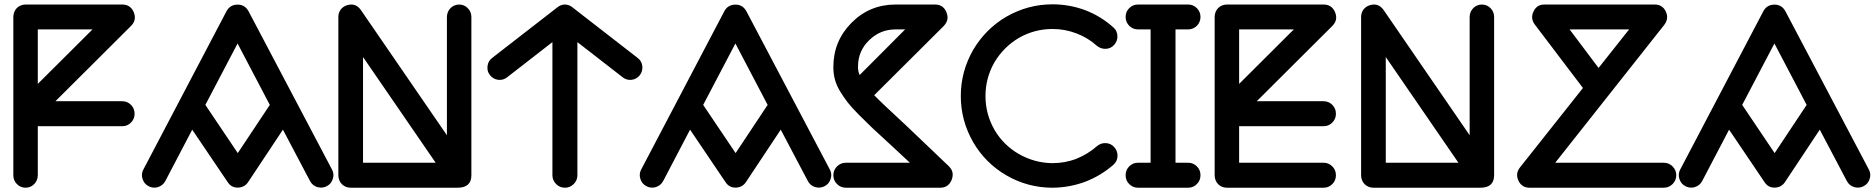

<svg xmlns="http://www.w3.org/2000/svg" viewBox="-20 -815 8719 893"><path d="M42 0C42 16.1 47.4 29.8 58.6 41C69.8 52.2 83 58.1 99.1 58.1C130.9 58.1 155.8 31.7 155.8 0V-228H548.8C564.9 -228 578.6 -233.9 589.4 -245.1C600.6 -256.3 606 -270 606 -286.1C606 -302.2 600.6 -315.9 589.4 -327.1C578.1 -338.4 564.9 -344.2 548.8 -344.2H237.8L589.8 -694.8C601.6 -707 607.4 -719.7 607.4 -733.9C607.4 -741.7 605.5 -750 602.1 -758.3C591.8 -782.2 574.2 -793.9 548.8 -793.9H99.1C65.9 -793.9 42 -769 42 -735.8ZM155.8 -678.2H410.2L155.8 -424.8Z M643.1 17.1C647.5 32.2 656.7 43.5 670.9 50.8C679.2 55.2 688 57.6 697.3 57.6C703.1 58.1 709 57.1 714.8 55.2C730 50.3 741.7 41 749 26.9L874 -211.9L1039.1 32.2C1050.3 49.3 1065.4 57.6 1085.4 57.6H1086.4C1106.4 57.1 1122.6 48.8 1133.8 32.2L1295.9 -211.9L1421.9 26.9C1429.2 41 1440.9 50.8 1456.1 55.2C1461.9 56.6 1467.8 57.6 1473.6 57.6C1482.9 57.6 1491.7 55.2 1500 50.8C1514.2 43.5 1523.4 32.2 1527.8 17.1C1529.8 11.2 1530.8 5.4 1530.8 -0.5C1530.8 -9.8 1528.3 -18.6 1523.9 -26.9L1135.7 -763.2C1124.5 -783.2 1107.9 -793.5 1085.4 -793.5H1084.5C1061.5 -793 1044.4 -783.2 1033.7 -763.2L647 -26.9C642.6 -18.6 640.1 -9.8 640.1 -0.5C640.1 5.4 641.1 11.2 643.1 17.1ZM1085 -612.8 1234.9 -327.1 1085.9 -103 935.1 -327.1Z M1553.7 0C1553.7 33.2 1578.1 58.1 1611.3 58.1H2108.4C2150.9 58.1 2172.4 38.6 2172.4 0V-735.8C2172.4 -752 2167 -765.6 2155.8 -776.9C2145 -788.1 2131.3 -793.9 2115.2 -793.9C2083.5 -793.9 2058.6 -767.6 2058.6 -735.8V-186L1658.7 -768.1C1646.5 -785.2 1631.8 -793.9 1613.8 -793.9C1607.9 -793.9 1601.6 -793 1594.7 -791C1569.3 -783.2 1553.7 -762.7 1553.7 -735.8ZM1668.5 -549.8 2006.3 -58.1H1668.5Z M2247.6 -508.3C2247.1 -505.9 2247.1 -502.9 2247.1 -500.5C2246.6 -487.8 2250.5 -476.1 2258.8 -465.8C2268.6 -453.1 2281.2 -445.8 2296.9 -443.8C2299.3 -443.4 2302.2 -443.4 2304.7 -443.4C2317.4 -443.4 2329.1 -447.8 2339.4 -456.1L2549.3 -619.1V0C2549.3 16.1 2555.2 29.8 2566.4 41C2577.6 52.2 2591.3 58.1 2607.4 58.1C2623.5 58.1 2637.2 52.2 2648.4 41C2659.7 29.8 2665.5 16.1 2665.5 0V-619.1L2875.5 -456.1C2885.7 -447.8 2897.5 -443.4 2910.2 -443.4C2912.6 -443.4 2915.5 -443.4 2918 -443.8C2933.6 -445.8 2946.3 -453.1 2956.1 -465.8C2963.9 -476.1 2967.8 -487.8 2967.8 -500.5C2967.8 -502.9 2967.8 -505.9 2967.3 -508.3C2965.3 -523.9 2958 -536.6 2945.3 -545.9L2642.6 -780.8C2621.1 -798.3 2593.8 -798.3 2572.3 -780.8L2269.5 -545.9C2256.8 -536.6 2249.5 -523.9 2247.6 -508.3Z M2958.5 17.1C2962.9 32.2 2972.2 43.5 2986.3 50.8C2994.6 55.2 3003.4 57.6 3012.7 57.6C3018.6 58.1 3024.4 57.1 3030.3 55.2C3045.4 50.3 3057.1 41 3064.5 26.9L3189.5 -211.9L3354.5 32.2C3365.7 49.3 3380.9 57.6 3400.9 57.6H3401.9C3421.9 57.1 3438 48.8 3449.2 32.2L3611.3 -211.9L3737.3 26.9C3744.6 41 3756.3 50.8 3771.5 55.2C3777.3 56.6 3783.2 57.6 3789.1 57.6C3798.3 57.6 3807.1 55.2 3815.4 50.8C3829.6 43.5 3838.9 32.2 3843.3 17.1C3845.2 11.2 3846.2 5.4 3846.2 -0.5C3846.2 -9.8 3843.8 -18.6 3839.4 -26.9L3451.2 -763.2C3439.9 -783.2 3423.3 -793.5 3400.9 -793.5H3399.9C3377 -793 3359.9 -783.2 3349.1 -763.2L2962.4 -26.9C2958 -18.6 2955.6 -9.8 2955.6 -0.5C2955.6 5.4 2956.5 11.2 2958.5 17.1ZM3400.4 -612.8 3550.3 -327.1 3401.4 -103 3250.5 -327.1Z M3914.1 -58.1C3897.9 -58.1 3884.3 -52.2 3873 -41C3861.8 -29.8 3856 -16.1 3856 0C3856 16.1 3861.8 29.8 3873 41C3884.3 52.2 3897.9 58.1 3914.1 58.1H4353C4377.9 58.1 4395.5 46.4 4405.8 22.5C4409.2 14.2 4411.1 5.9 4411.1 -2C4411.6 -16.1 4405.8 -28.8 4394 -41L4194.3 -231.4C4117.7 -302.2 4067.9 -349.1 4045.9 -372.1L4370.1 -694.8C4381.3 -707 4387.2 -719.7 4387.2 -733.9C4387.2 -741.7 4385.3 -750 4381.8 -758.3C4372.1 -782.2 4354.5 -793.9 4329.1 -793.9H4145C4064.9 -793.9 3996.6 -765.6 3940.4 -709C3884.3 -652.3 3856 -584 3856 -503.9C3856 -464.4 3863.3 -430.7 3886.7 -391.1C3898.9 -371.6 3910.6 -354 3922.4 -338.9C3934.1 -323.7 3952.1 -303.7 3976.6 -279.3L4040 -217.3L4121.1 -142.6L4211.9 -58.1ZM3970.7 -507.8C3971.2 -555.2 3988.8 -595.7 4022.9 -628.4C4057.1 -661.6 4097.7 -678.2 4145 -678.2H4189.9L3978 -465.8C3973.6 -476.6 3971.2 -486.8 3970.7 -496.1Z M4506.8 -584C4468.3 -517.1 4448.7 -445.3 4448.7 -368.2C4448.7 -291.5 4468.3 -219.7 4506.8 -152.8C4544.4 -88.4 4595.7 -37.6 4659.7 0C4726.1 38.6 4797.9 58.1 4875.5 58.1C4928.2 57.6 4979.5 48.3 5028.8 29.8C5076.7 11.2 5120.1 -15.1 5158.7 -48.8C5171.4 -60.1 5177.7 -74.2 5177.7 -91.3C5177.7 -105.5 5172.9 -118.7 5163.1 -129.9C5152.8 -142.1 5139.6 -148.4 5123.5 -149.4H5119.6C5105.5 -149.4 5092.8 -144.5 5081.5 -134.8C5053.7 -110.4 5022.5 -91.3 4987.8 -77.1C4951.7 -63 4914.1 -56.2 4875.5 -56.2C4819.3 -56.6 4766.6 -71.3 4717.8 -99.1C4670.9 -126.5 4633.3 -163.6 4605.5 -210.9C4577.6 -259.8 4563.5 -312 4563.5 -368.2C4563.5 -424.3 4577.6 -477.1 4605.5 -525.9C4633.8 -572.8 4671.4 -610.4 4717.8 -638.2C4766.1 -666 4818.8 -680.2 4875.5 -680.2C4914.1 -680.2 4951.7 -673.3 4987.8 -659.2C5022.5 -646 5053.7 -627 5081.5 -602.1C5092.8 -592.8 5106 -587.9 5120.1 -587.9H5123C5138.7 -588.4 5151.9 -594.7 5162.6 -606.9C5172.4 -618.2 5177.2 -630.9 5177.2 -645C5177.2 -662.6 5170.9 -676.8 5157.7 -688C5119.6 -722.2 5076.7 -748.5 5028.8 -767.1C4979.5 -785.6 4928.2 -794.9 4875.5 -794.9C4798.3 -794.9 4726.6 -775.4 4659.7 -736.8C4595.7 -699.2 4544.9 -647.9 4506.8 -584Z M5272.5 -58.1C5256.3 -58.1 5243.2 -52.2 5231.9 -41C5220.7 -29.8 5215.3 -16.1 5215.3 0C5215.3 16.1 5220.7 29.8 5231.9 41C5243.2 52.2 5256.3 58.1 5272.5 58.1H5506.3C5522.5 58.1 5535.6 52.2 5546.9 41C5558.1 29.8 5563.5 16.1 5563.5 0C5563.5 -16.1 5558.1 -29.8 5546.9 -41C5535.6 -52.2 5522.5 -58.1 5506.3 -58.1H5447.3V-678.2H5506.3C5538.1 -678.2 5563.5 -704.1 5563.5 -735.8C5563.5 -752 5558.1 -765.6 5546.9 -776.9C5535.6 -788.1 5522.5 -793.9 5506.3 -793.9H5272.5C5256.3 -793.9 5243.2 -788.1 5231.9 -776.9C5220.7 -765.6 5215.3 -752 5215.3 -735.8C5215.3 -704.1 5240.7 -678.2 5272.5 -678.2H5331.5V-58.1H5272.5Z M5629.4 0C5629.4 33.2 5653.3 58.1 5686.5 58.1H6136.2C6152.3 58.1 6166 52.2 6176.8 41C6188 29.8 6193.4 16.1 6193.4 0C6193.4 -16.1 6188 -29.8 6176.8 -41C6165.5 -52.2 6152.3 -58.1 6136.2 -58.1H5743.2V-228H6136.2C6152.3 -228 6166 -233.9 6176.8 -245.1C6188 -256.3 6193.4 -270 6193.4 -286.1C6193.4 -302.2 6188 -315.9 6176.8 -327.1C6165.5 -338.4 6152.3 -344.2 6136.2 -344.2H5825.2L6177.2 -694.8C6189 -707 6194.8 -719.7 6194.8 -733.9C6194.8 -741.7 6192.9 -750 6189.5 -758.3C6179.2 -782.2 6161.6 -793.9 6136.2 -793.9H5686.5C5653.3 -793.9 5629.4 -769 5629.4 -735.8ZM5743.2 -678.2H5997.6L5743.2 -424.8Z M6310.5 0C6310.5 33.2 6335 58.1 6368.2 58.1H6865.2C6907.7 58.1 6929.2 38.6 6929.2 0V-735.8C6929.2 -752 6923.8 -765.6 6912.6 -776.9C6901.9 -788.1 6888.2 -793.9 6872.1 -793.9C6840.3 -793.9 6815.4 -767.6 6815.4 -735.8V-186L6415.5 -768.1C6403.3 -785.2 6388.7 -793.9 6370.6 -793.9C6364.7 -793.9 6358.4 -793 6351.6 -791C6326.2 -783.2 6310.5 -762.7 6310.5 -735.8ZM6425.3 -549.8 6763.2 -58.1H6425.3Z M7042.5 25.4C7052.7 47.4 7070.3 58.1 7094.2 58.1H7718.3C7734.4 58.1 7748 52.2 7759.3 41C7770.5 29.8 7776.4 16.1 7776.4 0C7776.4 -16.1 7770.5 -29.8 7759.3 -41C7748 -52.2 7734.4 -58.1 7718.3 -58.1H7213.4L7721.2 -700.2C7729.5 -711.4 7733.9 -723.1 7733.9 -735.4C7733.9 -743.7 7731.9 -752.4 7727.5 -761.7C7717.3 -783.2 7700.2 -793.9 7676.3 -793.9H7164.1C7140.1 -794.4 7123 -783.7 7112.8 -762.2C7108.4 -752.9 7106 -744.1 7106 -735.4C7106 -723.6 7109.9 -712.4 7118.2 -701.2L7342.3 -405.8L7049.3 -36.1C7040.5 -24.9 7036.1 -13.2 7036.1 -1C7036.1 7.3 7038.1 16.1 7042.5 25.4ZM7557.1 -678.2 7415 -499 7280.3 -678.2Z M7791 17.1C7795.4 32.2 7804.7 43.5 7818.8 50.8C7827.1 55.2 7835.9 57.6 7845.2 57.6C7851.1 58.1 7856.9 57.1 7862.8 55.2C7877.9 50.3 7889.6 41 7897 26.9L8022 -211.9L8187 32.2C8198.2 49.3 8213.4 57.6 8233.4 57.6H8234.4C8254.4 57.1 8270.5 48.8 8281.7 32.2L8443.8 -211.9L8569.8 26.9C8577.1 41 8588.9 50.8 8604 55.2C8609.9 56.6 8615.7 57.6 8621.6 57.6C8630.9 57.6 8639.6 55.2 8647.9 50.8C8662.1 43.5 8671.4 32.2 8675.8 17.1C8677.7 11.2 8678.7 5.4 8678.7 -0.5C8678.7 -9.8 8676.3 -18.6 8671.9 -26.9L8283.7 -763.2C8272.5 -783.2 8255.9 -793.5 8233.4 -793.5H8232.4C8209.5 -793 8192.4 -783.2 8181.6 -763.2L7794.9 -26.9C7790.5 -18.6 7788.1 -9.8 7788.1 -0.5C7788.1 5.4 7789.1 11.2 7791 17.1ZM8232.9 -612.8 8382.8 -327.1 8233.9 -103 8083 -327.1Z"/></svg>

Font: Nemoy
Style: Bold
Weight: 700
Designer: BSozoo
Foundry: BSozoo
Version: Version 001.000